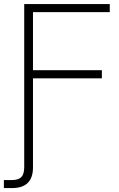

<svg xmlns="http://www.w3.org/2000/svg" viewBox="-44 -748 604 972"><path d="M-24.4 204.1V163.6H15.1Q49.3 163.6 64 148.4Q78.6 133.3 78.6 98.1V-727.5H511.7V-686.5H123V-392.6H471.7V-351.6H123V99.1Q123 204.1 17.1 204.1Z"/></svg>

Font: Inter Display ExtraLight
Style: Regular
Weight: 200
Designer: Rasmus Andersson
Foundry: rsms
Version: Version 4.000;git-a52131595